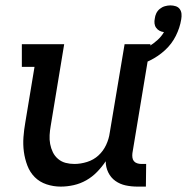

<svg xmlns="http://www.w3.org/2000/svg" viewBox="-20 -684 693 712"><path d="M205 8Q178 8 152.5 -0.5Q127 -9 109 -27Q91 -45 81.5 -70Q72 -95 68.5 -121.5Q65 -148 67 -175.5Q69 -203 74 -231L108 -436H61V-520H218L168 -217Q165 -200 164 -183Q163 -166 166 -150Q169 -134 176 -119.5Q183 -105 195.5 -94.5Q208 -84 223.5 -80Q239 -76 256 -76Q279 -76 303 -83.5Q327 -91 345 -107.5Q363 -124 373.5 -146.5Q384 -169 387 -192L442 -520H538L471 -116Q470 -108 471 -100Q472 -92 476.5 -86.5Q481 -81 488.5 -78.5Q496 -76 504 -76H522L521 8H490Q467 8 446 3.5Q425 -1 408 -13Q391 -25 381.5 -44.5Q372 -64 372 -86Q358 -65 340 -46.5Q322 -28 300 -15.5Q278 -3 253.5 2.5Q229 8 205 8ZM476 -436 461 -484Q480 -488 498 -495Q516 -502 532.5 -512Q549 -522 564 -535.5Q579 -549 588 -565Q579 -566 571.5 -570Q564 -574 559 -581Q554 -588 553 -597Q552 -606 554 -615Q555 -625 559.5 -634.5Q564 -644 572.5 -651Q581 -658 591.5 -661Q602 -664 612 -664Q622 -664 631.5 -661Q641 -658 646.5 -650.5Q652 -643 653 -633Q654 -623 652 -612Q647 -581 632 -551Q617 -521 592 -498Q567 -475 536.5 -460Q506 -445 476 -436Z"/></svg>

Font: Iosevka Etoile Medium
Style: Italic
Weight: 500
Italic angle: -9°
Designer: Belleve Invis
Foundry: Belleve Invis
Version: Version 22.1.2; ttfautohint (v1.8.4)